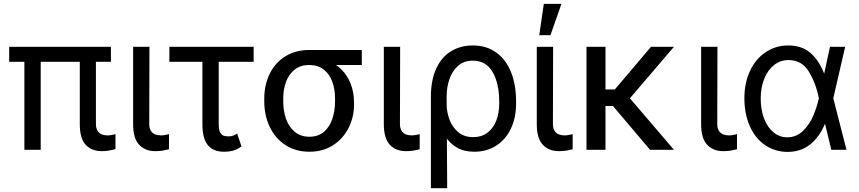

<svg xmlns="http://www.w3.org/2000/svg" viewBox="-20 -771 4418 988"><path d="M550.8 -453.1H27.3V-530.3H550.8ZM189.5 0H105.5V-530.3H189.5ZM473.6 -530.3V-132.8Q473.6 -110.4 482.4 -97.2Q491.2 -84 504.4 -79.1Q517.6 -74.2 533.2 -74.2Q543 -74.2 553.7 -76.2Q564.5 -78.1 572.3 -80.1Q572.3 -81.1 573.2 -81.1Q574.2 -81.1 574.2 -81.1V-3.9Q537.1 6.8 503.9 6.8Q451.2 6.8 420.9 -25.9Q390.6 -58.6 390.6 -131.8V-530.3Z M749 -530.3 748 -132.8Q748 -110.4 756.8 -97.2Q765.6 -84 779.3 -79.1Q793 -74.2 809.6 -74.2Q821.3 -74.2 842.8 -79.1Q848.6 -81.1 849.6 -81.1V-2.9Q834 1 817.9 3.9Q801.8 6.8 779.3 6.8Q726.6 6.8 695.8 -26.4Q665 -59.6 665 -131.8V-530.3Z M1285.2 -453.1H851.6V-530.3H1285.2ZM1105.5 -530.3V-129.9Q1105.5 -102.5 1113.3 -88.9Q1121.1 -75.2 1131.8 -72.3Q1142.6 -69.3 1158.2 -69.3Q1169.9 -69.3 1181.6 -73.7Q1193.4 -78.1 1200.2 -84L1222.7 -17.6Q1201.2 -2 1180.2 3.9Q1159.2 9.8 1132.8 9.8Q1077.1 9.8 1049.3 -24.4Q1021.5 -58.6 1021.5 -133.8V-530.3Z M1570.3 -513.7Q1581.1 -512.7 1590.8 -507.3Q1600.6 -502 1613.3 -491.2Q1620.1 -486.3 1628.4 -481Q1636.7 -475.6 1646.5 -470.2Q1656.2 -464.8 1666 -460Q1708 -443.4 1738.8 -411.6Q1769.5 -379.9 1785.6 -336.9Q1801.8 -293.9 1801.8 -242.2V-232.4Q1801.8 -168.9 1773.9 -113.3Q1746.1 -57.6 1694.3 -23.9Q1642.6 9.8 1572.3 9.8Q1502 9.8 1449.2 -24.4Q1396.5 -58.6 1368.2 -117.7Q1339.8 -176.8 1339.8 -251V-262.7Q1339.8 -334 1367.7 -391.1Q1395.5 -448.2 1448.2 -481Q1501 -513.7 1570.3 -513.7ZM1572.3 -67.4Q1617.2 -67.4 1646.5 -92.3Q1675.8 -117.2 1689.9 -158.7Q1704.1 -200.2 1704.1 -251V-262.7Q1704.1 -311.5 1689.9 -350.6Q1675.8 -389.6 1646 -413.1Q1616.2 -436.5 1570.3 -436.5Q1526.4 -436.5 1496.6 -413.1Q1466.8 -389.6 1452.1 -350.6Q1437.5 -311.5 1437.5 -262.7V-251Q1437.5 -200.2 1452.1 -158.7Q1466.8 -117.2 1497.1 -92.3Q1527.3 -67.4 1572.3 -67.4ZM1841.8 -436.5H1570.3V-513.7H1841.8Z M2039.1 -530.3 2038.1 -132.8Q2038.1 -110.4 2046.9 -97.2Q2055.7 -84 2069.3 -79.1Q2083 -74.2 2099.6 -74.2Q2111.3 -74.2 2132.8 -79.1Q2138.7 -81.1 2139.6 -81.1V-2.9Q2124 1 2107.9 3.9Q2091.8 6.8 2069.3 6.8Q2016.6 6.8 1985.8 -26.4Q1955.1 -59.6 1955.1 -131.8V-530.3Z M2413.1 -537.1Q2482.4 -537.1 2532.7 -501.5Q2583 -465.8 2609.4 -400.4Q2635.7 -335 2635.7 -248V-238.3Q2635.7 -166 2609.4 -109.9Q2583 -53.7 2534.2 -22Q2485.4 9.8 2419.9 9.8Q2368.2 9.8 2331.1 -11.7Q2293.9 -33.2 2269.5 -71.8Q2245.1 -110.4 2224.6 -168.9L2278.3 -234.4Q2278.3 -197.3 2292 -158.2Q2305.7 -119.1 2336.4 -92.3Q2367.2 -65.4 2415 -65.4Q2459 -65.4 2489.3 -88.9Q2519.5 -112.3 2534.2 -151.4Q2548.8 -190.4 2548.8 -238.3V-248Q2548.8 -342.8 2514.6 -400.9Q2480.5 -459 2413.1 -459Q2367.2 -459 2336.9 -432.1Q2306.6 -405.3 2292.5 -363.3Q2278.3 -321.3 2278.3 -273.4L2281.2 197.3H2197.3V-272.5Q2197.3 -359.4 2225.1 -418.9Q2252.9 -478.5 2301.8 -507.8Q2350.6 -537.1 2413.1 -537.1Z M2826.2 -530.3 2825.2 -132.8Q2825.2 -110.4 2834 -97.2Q2842.8 -84 2856.4 -79.1Q2870.1 -74.2 2886.7 -74.2Q2898.4 -74.2 2919.9 -79.1Q2925.8 -81.1 2926.8 -81.1V-2.9Q2911.1 1 2895 3.9Q2878.9 6.8 2856.4 6.8Q2803.7 6.8 2772.9 -26.4Q2742.2 -59.6 2742.2 -131.8V-530.3ZM2778.3 -751H2869.1L2812.5 -589.8H2754.9Z M3095.7 0H2998V-530.3H3095.7ZM3187.5 -225.6H3064.5L3048.8 -310.5H3143.6L3330.1 -530.3H3448.2ZM3130.9 -229.5 3193.4 -297.9 3448.2 0H3325.2Z M3671.9 -530.3 3670.9 -132.8Q3670.9 -110.4 3679.7 -97.2Q3688.5 -84 3702.1 -79.1Q3715.8 -74.2 3732.4 -74.2Q3744.1 -74.2 3765.6 -79.1Q3771.5 -81.1 3772.5 -81.1V-2.9Q3756.8 1 3740.7 3.9Q3724.6 6.8 3702.1 6.8Q3649.4 6.8 3618.7 -26.4Q3587.9 -59.6 3587.9 -131.8V-530.3Z M3810.5 -265.6Q3810.5 -344.7 3839.4 -406.2Q3868.2 -467.8 3919.9 -502.4Q3971.7 -537.1 4036.1 -537.1Q4105.5 -537.1 4149.9 -499Q4194.3 -460.9 4220.7 -392.6H4252.9L4267.6 -266.6L4335.9 0H4257.8L4193.4 -266.6Q4178.7 -341.8 4142.6 -401.9Q4106.4 -461.9 4037.1 -461.9Q3996.1 -461.9 3963.9 -437Q3931.6 -412.1 3913.1 -366.7Q3894.5 -321.3 3894.5 -263.7Q3894.5 -207 3911.6 -161.6Q3928.7 -116.2 3960 -90.3Q3991.2 -64.5 4031.2 -64.5Q4078.1 -64.5 4111.8 -97.2Q4145.5 -129.9 4164.6 -174.8Q4183.6 -219.7 4193.4 -263.7L4251 -530.3H4329.1L4267.6 -263.7L4252.9 -132.8H4224.6Q4196.3 -65.4 4148.4 -27.3Q4100.6 10.7 4031.2 10.7Q3965.8 9.8 3915.5 -25.4Q3865.2 -60.5 3837.9 -123Q3810.5 -185.5 3810.5 -265.6Z"/></svg>

Font: Pretendard Std Variable
Style: Regular
Weight: 400
Designer: Base glyphs from Inter by Rasmus Andersson; Hangeul glyphs from Noto Sans CJK(Source Han Sans) by Jang Soo-young and Kan
Foundry: Kil Hyung-jin
Version: Version 1.309;Glyphs 3.2 (3225)